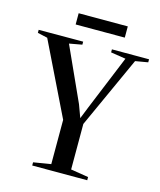

<svg xmlns="http://www.w3.org/2000/svg" viewBox="-145 -982 897 1074"><g transform="rotate(15 303.5 -445.0)"><path d="M246 -35V-291.5L41 -712L-16.5 -725V-742.5L241 -743V-725.5L167 -712L309 -399L336 -325.5L364 -395.5L494 -712L407.5 -725.5V-743H622.5V-725.5L549.5 -713L361 -298.5V-35L463.5 -18.5V0H145V-18.5ZM460 -890V-825H175.5V-890Z"/></g></svg>

Font: Merriweather 144pt Medium
Style: Regular
Weight: 500
Version: Version 2.100